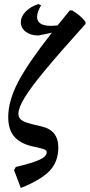

<svg xmlns="http://www.w3.org/2000/svg" viewBox="-20 -758 447 958"><path d="M271 -22Q271 48 228.5 93.5Q186 139 84 180L50 91L59 75Q144 55 178.5 38.5Q213 22 213 2Q213 -7 203.5 -11.5Q194 -16 160 -24Q90 -36 55.5 -71.5Q21 -107 21 -174Q21 -255 71 -350Q121 -445 239 -595Q210 -588 171 -581Q133 -581 108.5 -599.5Q84 -618 84 -647Q84 -675 108 -700Q132 -725 172 -738L185 -731Q165 -698 165 -674Q165 -629 235 -629Q245 -629 267 -631Q303 -676 328 -706H340Q380 -683 406 -650L407 -639Q280 -498 208.5 -412Q137 -326 104.5 -273.5Q72 -221 72 -191Q72 -173 82.5 -163Q93 -153 115.5 -145.5Q138 -138 188 -127Q271 -108 271 -22Z"/></svg>

Font: Alegreya Medium
Style: Italic
Weight: 500
Italic angle: -7°
Designer: Juan Pablo del Peral
Foundry: Huerta Tipografica
Version: Version 2.008; ttfautohint (v1.8)